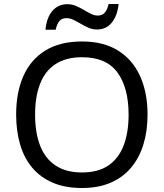

<svg xmlns="http://www.w3.org/2000/svg" viewBox="-20 -933 821 963"><path d="M720 -358Q720 -275 699 -207.5Q678 -140 636.5 -91Q595 -42 533.5 -16Q472 10 391 10Q307 10 245 -16.5Q183 -43 142 -91.5Q101 -140 81 -208Q61 -276 61 -359Q61 -469 97 -551Q133 -633 206.5 -679Q280 -725 392 -725Q499 -725 572 -679.5Q645 -634 682.5 -551.5Q720 -469 720 -358ZM156 -358Q156 -268 181 -203Q206 -138 258.5 -103Q311 -68 391 -68Q472 -68 523.5 -103Q575 -138 600 -203Q625 -268 625 -358Q625 -493 569 -569.5Q513 -646 392 -646Q311 -646 258.5 -611.5Q206 -577 181 -512.5Q156 -448 156 -358ZM208 -784Q211 -814 219.5 -837.5Q228 -861 242 -877.5Q256 -894 275 -903Q294 -912 318 -912Q340 -912 360.5 -903.5Q381 -895 400 -883.5Q419 -872 436.5 -863.5Q454 -855 470 -855Q493 -855 505.5 -869.5Q518 -884 525 -913H575Q569 -855 541 -820Q513 -785 466 -785Q445 -785 425 -793.5Q405 -802 385.5 -813.5Q366 -825 348.5 -833.5Q331 -842 314 -842Q290 -842 278 -827.5Q266 -813 259 -784Z"/></svg>

Font: Noto Sans Gujarati
Style: Regular
Weight: 400
Designer: Jelle Bosma - Monotype Design Team, Universal Thirst
Foundry: Monotype Imaging Inc.
Version: Version 2.102